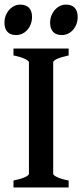

<svg xmlns="http://www.w3.org/2000/svg" viewBox="-28 -830 366 850"><path d="M31.7 -30.8Q63.5 -37.1 81.8 -45.4Q100.1 -53.7 100.1 -60.5V-554.2Q100.1 -560.5 82.3 -569.3Q64.5 -578.1 31.7 -584.5V-615.2H275.9V-584.5Q243.7 -577.6 225.6 -569.6Q207.5 -561.5 207.5 -554.2V-60.5Q207.5 -54.2 225.3 -45.7Q243.2 -37.1 275.9 -30.8V0H31.7ZM-8.3 -730Q-8.3 -751.5 1.2 -769.8Q10.7 -788.1 26.9 -798.8Q43 -809.6 61 -809.6Q86.4 -809.6 100.1 -795.7Q113.8 -781.7 113.8 -754.9Q113.8 -732.9 104.5 -714.6Q95.2 -696.3 79.1 -685.5Q63 -674.8 43.9 -674.8Q18.1 -674.8 4.9 -689Q-8.3 -703.1 -8.3 -730ZM193.8 -730Q193.8 -751.5 203.6 -769.8Q213.4 -788.1 229.2 -798.8Q245.1 -809.6 263.7 -809.6Q289.1 -809.6 302.5 -795.7Q315.9 -781.7 315.9 -754.9Q315.9 -732.9 306.6 -714.6Q297.4 -696.3 281.2 -685.5Q265.1 -674.8 246.1 -674.8Q220.2 -674.8 207 -689Q193.8 -703.1 193.8 -730Z"/></svg>

Font: David Libre Medium
Style: Regular
Weight: 500
Version: Version 1.000